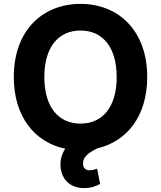

<svg xmlns="http://www.w3.org/2000/svg" viewBox="-20 -757 822 980"><path d="M731.5 -363.6C731.5 -601.6 583.8 -737.2 391 -737.2C197.1 -737.2 50.4 -601.6 50.4 -363.6C50.4 -159.8 159.1 -29.8 313.2 2.1C291.2 33.4 284.1 72.8 291.2 109.4C302.2 169.4 347.3 203.1 410.2 203.1C446.4 203.1 473.7 191.8 491.1 181.8L475.5 103.7C465.9 106.9 454.2 112.2 438.2 112.2C415.5 112.2 403.4 99.4 403.8 76.7C403.4 43 433.9 21 477.6 0C626.4 -34.8 731.5 -163 731.5 -363.6ZM206.3 -363.6C206.3 -517.8 279.1 -601.2 391 -601.2C502.5 -601.2 575.6 -517.8 575.6 -363.6C575.6 -209.5 502.5 -126.1 391 -126.1C279.1 -126.1 206.3 -209.5 206.3 -363.6Z"/></svg>

Font: Margiela Sans
Style: Bold
Weight: 700
Designer: Stefan Endress, Andreas Faust
Version: Version 1.100;FEAKit 1.0